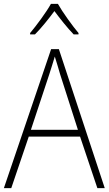

<svg xmlns="http://www.w3.org/2000/svg" viewBox="-20 -968 559 988"><path d="M278 -948H242C219 -906 167 -836 135 -798V-791H160C193 -824 232 -873 260 -911C289 -872 326 -825 359 -791H384V-798C355 -832 302 -905 278 -948ZM481 0H519L283 -715H243L0 0H38L128 -265H392ZM289 -587 381 -300H139L234 -587C243 -616 253 -646 262 -677C272 -644 282 -613 289 -587Z"/></svg>

Font: Noto Sans Bengali SemiCondensed ExtraLight
Style: Regular
Weight: 200
Width: 4
Designer: Joana Ranito - Universal Thirst; Jelle Bosma - Monotype Design Team
Foundry: Universal Thirst ehf.
Version: Version 3.000